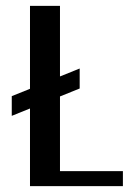

<svg xmlns="http://www.w3.org/2000/svg" viewBox="-20 -633 446 653"><path d="M398 -51V0H82V-264L20 -239V-306L82 -331V-613H184V-373L251 -400V-332L184 -305V-51Z"/></svg>

Font: Arya
Style: Regular
Weight: 400
Designer: Eduardo Rodriguez Tunni, Modular Infotech
Foundry: Eduardo Rodriguez Tunni, Modular Infotech
Version: Version 1.002